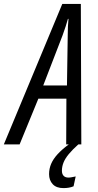

<svg xmlns="http://www.w3.org/2000/svg" viewBox="-85 -737 501 980"><path d="M-65.4 0 232.9 -716.8H327.6L330.1 0H252.9L253.9 -233.4H110.8L15.1 0ZM135.7 -300.8H256.8L260.7 -556.6Q260.7 -580.6 261.7 -601.8Q262.7 -623 264.6 -640.6H261.7Q256.8 -624 250.5 -603.3Q244.1 -582.5 234.4 -556.6ZM238.8 223.1Q202.6 223.1 184.1 203.1Q165.5 183.1 165.5 151.9Q165.5 124 176 99.4Q186.5 74.7 208.7 50.3Q231 25.9 266.1 0H314.9Q285.2 26.4 266.4 49.1Q247.6 71.8 239.3 92.5Q231 113.3 231 134.3Q231 150.9 239.5 160.2Q248 169.4 264.6 169.4Q272 169.4 281.5 167.5Q291 165.5 301.3 163.6L290.5 213.9Q278.8 218.8 266.1 220.9Q253.4 223.1 238.8 223.1Z"/></svg>

Font: Open Sans Condensed
Style: Italic
Weight: 400
Width: 3
Italic angle: -12°
Designer: Monotype Design Team
Foundry: Monotype Imaging Inc.
Version: Version 3.000